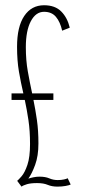

<svg xmlns="http://www.w3.org/2000/svg" viewBox="-20 -702 323 732"><path d="M62 9.5 45.5 -12.5Q50.5 -16.5 62.5 -30.2Q74.5 -44 84.5 -73.5Q94.5 -103 94.5 -153Q94.5 -203 88.5 -243.5Q82.5 -284 74.5 -321H24V-346H69Q59.5 -386.5 52.2 -428.8Q45 -471 45 -523.5Q45 -600.5 72.5 -641.2Q100 -682 148 -682Q190 -682 213.5 -658.2Q237 -634.5 246 -596.5L217 -585Q209.5 -618.5 193.2 -637.8Q177 -657 148 -657Q116.5 -657 97.5 -621Q78.5 -585 78.5 -522Q78.5 -472 86 -430Q93.5 -388 102.5 -346H183.5V-321H107.5Q115 -284.5 120.8 -244.2Q126.5 -204 126.5 -155Q126.5 -107.5 114 -73.5Q101.5 -39.5 88 -21Q97 -24 108 -26.2Q119 -28.5 130.5 -28.5Q153 -28.5 168 -22Q183 -15.5 200 -15.5Q213.5 -15.5 223.8 -17.8Q234 -20 238 -22.5L249.5 1.5Q243.5 4.5 229.5 7Q215.5 9.5 199 9.5Q178 9.5 162 2.8Q146 -4 121.5 -4Q97.5 -4 83 0.2Q68.5 4.5 62 9.5Z"/></svg>

Font: Anybody Condensed ExtraLight
Style: Regular
Weight: 200
Width: 3
Designer: Tyler Finck
Foundry: Etcetera Type Company
Version: Version 1.010; ttfautohint (v1.8.3) -l 8 -r 50 -G 200 -x 14 